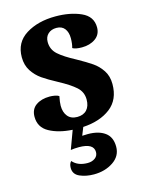

<svg xmlns="http://www.w3.org/2000/svg" viewBox="-118 -601 701 928"><g transform="rotate(-15 232.0 -137.0)"><path d="M244 21 228 61Q238 60 256 60Q310 60 341.5 83Q373 106 373 154Q373 201 332 228.5Q291 256 235 256Q196 256 165 242.5Q134 229 134 197Q134 176 145 165Q171 195 220 195Q242 195 257 184Q272 173 272 154Q272 110 198 110Q177 110 157 113L191 21Q122 17 75.5 -8.5Q29 -34 29 -87Q29 -125 56 -144Q83 -163 125 -163Q137 -163 150.5 -160.5Q164 -158 171 -153Q165 -123 165 -106Q165 -73 181.5 -53Q198 -33 229 -33Q260 -33 277 -51.5Q294 -70 294 -103Q294 -141 266 -166Q238 -191 182 -221Q137 -245 109.5 -264Q82 -283 63 -312Q44 -341 44 -381Q44 -455 104 -492.5Q164 -530 252 -530Q325 -530 379 -506Q433 -482 433 -427Q433 -391 405.5 -371.5Q378 -352 338 -352Q305 -352 291 -361Q297 -381 297 -409Q297 -439 283 -457Q269 -475 242 -475Q216 -475 200 -460Q184 -445 184 -420Q184 -382 212 -357Q240 -332 297 -302Q342 -277 369 -258.5Q396 -240 415 -211.5Q434 -183 434 -143Q434 -65 381.5 -24.5Q329 16 244 21Z"/></g></svg>

Font: Sansita
Style: Bold
Weight: 700
Designer: Pablo Cosgaya
Foundry: Omnibus-Type
Version: Version 1.006